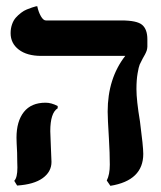

<svg xmlns="http://www.w3.org/2000/svg" viewBox="-20 -584 518 619"><path d="M142.1 -161.1Q142.1 -150.9 144 -110.8Q146 -70.8 146 -62Q146 -30.3 117.7 -9.8Q89.4 10.7 35.2 14.2L25.9 -1Q36.1 -11.2 36.1 -43.9Q36.1 -46.9 35.6 -63.7Q35.2 -80.6 35.2 -91.8Q33.2 -127.9 33.2 -140.1Q33.2 -192.9 56.9 -222.9Q80.6 -252.9 127 -252.9Q145.5 -252.9 166 -242.2V-234.9Q142.1 -220.2 142.1 -161.1ZM419.9 -296.9Q419.9 -260.3 431.2 -192.9Q441.9 -111.3 441.9 -87.9Q441.9 -2 335.9 15.1L324.2 -2Q334 -21 334 -53.2Q334 -89.8 331.1 -138.2Q327.1 -202.6 327.1 -224.1Q327.1 -331.1 383.8 -403.8H112.8Q66.9 -403.8 40.5 -424.1Q14.2 -444.3 14.2 -477.1Q14.2 -492.2 18.8 -505.4Q23.4 -518.6 31 -527.1Q38.6 -535.6 47.9 -542.7Q57.1 -549.8 66.4 -553.5Q75.7 -557.1 83.3 -559.8Q90.8 -562.5 95.7 -563.5L100.1 -564Q104 -545.4 111.8 -531.7Q119.6 -518.1 127.9 -518.1H371.1Q421.4 -518.1 438.2 -503.9Q455.1 -489.7 455.1 -457V-433.1Q455.1 -429.7 454.3 -426.5Q453.6 -423.3 452.9 -420.7Q452.1 -418 450.2 -414.1L447.3 -408.2Q446.3 -406.2 443.6 -401.6Q440.9 -397 439.9 -395Q433.6 -383.3 430.4 -376Q427.2 -368.7 423.6 -347.4Q419.9 -326.2 419.9 -296.9Z"/></svg>

Font: Linux Libertine G
Style: Semibold
Weight: 600
Designer: Philipp H. Poll
Foundry: Philipp H. Poll
Version: Version 5.1.1